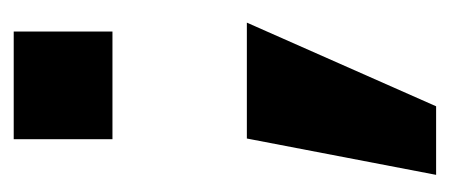

<svg xmlns="http://www.w3.org/2000/svg" viewBox="-208 -303 656 280"><g transform="rotate(-90 120.0 -163.0)"><path d="M58 -131H227L105 145H5ZM57 -471H214V-327H57Z"/></g></svg>

Font: HK Grotesk Black
Style: Regular
Weight: 900
Designer: Alfredo Marco Pradil
Foundry: Hanken Design Co.
Version: Version 3.001